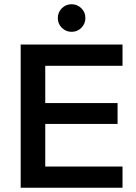

<svg xmlns="http://www.w3.org/2000/svg" viewBox="-20 -885 639 905"><path d="M557.5 0H77.5V-675H557.5V-575H193.3V-399.2H534.2V-300.8H193.3V-100H557.5ZM317.5 -735Q290.8 -735 271.7 -753.8Q252.5 -772.5 252.5 -800Q252.5 -826.7 271.2 -845.8Q290 -865 317.5 -865Q344.2 -865 363.3 -846.2Q382.5 -827.5 382.5 -800Q382.5 -773.3 363.8 -754.2Q345 -735 317.5 -735Z"/></svg>

Font: Funnel Display Medium
Style: Regular
Weight: 500
Designer: NORD ID, Kristian Moeller
Foundry: Dicotype
Version: Version 1.000